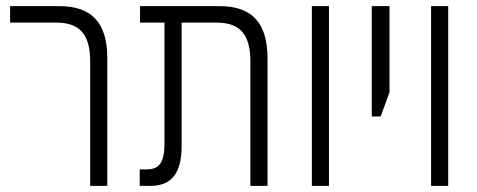

<svg xmlns="http://www.w3.org/2000/svg" viewBox="-20 -608 1561 628"><path d="M275 0H331V-417C331 -534 280 -588 173 -588H13V-534H164C237 -534 275 -500 275 -407Z M437 0H472C541 0 574 -42 574 -129V-534H688C761 -534 799 -500 799 -407V0H855V-417C855 -534 804 -588 697 -588H438V-534H518V-140C518 -80 503 -54 461 -54H437Z M1000 0H1056V-588H1000Z M1196 -227H1225L1254 -306V-588H1196Z M1390 0H1446V-588H1390Z"/></svg>

Font: Noto Sans Hebrew Condensed Light
Style: Regular
Weight: 300
Width: 3
Designer: Monotype Design Team
Foundry: Monotype Imaging Inc.
Version: Version 2.004